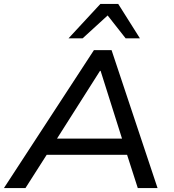

<svg xmlns="http://www.w3.org/2000/svg" viewBox="-35 -961 887 981"><path d="M-15 0 445 -705H535L770 0H669L605 -199L647 -170H168L222 -199L95 0ZM476 -599 243 -232 215 -253H625L595 -232L479 -599ZM315 -765 478 -941H569L680 -765H607L515 -882L387 -765Z"/></svg>

Font: Nunito Sans 10pt SemiExpanded Medium
Style: Italic
Weight: 500
Width: 6
Italic angle: -9°
Designer: Vernon Adams
Foundry: Vernon Adams
Version: Version 3.101;gftools[0.9.27]